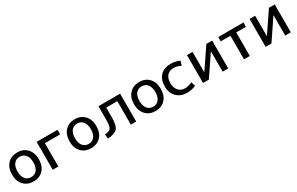

<svg xmlns="http://www.w3.org/2000/svg" viewBox="183 -1811 4794 3103"><g transform="rotate(-30 2580.5 -260.0)"><path d="M105.5 -457Q174 -530 287 -530Q400 -530 468.5 -457Q537 -384 537 -260Q537 -136 468.5 -63Q400 10 287 10Q174 10 105.5 -63Q37 -136 37 -260Q37 -384 105.5 -457ZM179 -120Q219 -70 287 -70Q355 -70 395 -120Q435 -170 435 -260Q435 -350 395 -400Q355 -450 287 -450Q219 -450 179 -400Q139 -350 139 -260Q139 -170 179 -120Z M751 0H646V-520H1036V-435H751Z M1178.5 -457Q1247 -530 1360 -530Q1473 -530 1541.5 -457Q1610 -384 1610 -260Q1610 -136 1541.5 -63Q1473 10 1360 10Q1247 10 1178.5 -63Q1110 -136 1110 -260Q1110 -384 1178.5 -457ZM1252 -120Q1292 -70 1360 -70Q1428 -70 1468 -120Q1508 -170 1508 -260Q1508 -350 1468 -400Q1428 -450 1360 -450Q1292 -450 1252 -400Q1212 -350 1212 -260Q1212 -170 1252 -120Z M2204 0H2104V-438H1897V-252Q1897 -105 1850 -51.5Q1803 2 1669 10L1664 -72Q1721 -75 1748.5 -91Q1776 -107 1787.5 -147Q1799 -187 1799 -270V-520H2204Z M2381.5 -457Q2450 -530 2563 -530Q2676 -530 2744.5 -457Q2813 -384 2813 -260Q2813 -136 2744.5 -63Q2676 10 2563 10Q2450 10 2381.5 -63Q2313 -136 2313 -260Q2313 -384 2381.5 -457ZM2455 -120Q2495 -70 2563 -70Q2631 -70 2671 -120Q2711 -170 2711 -260Q2711 -350 2671 -400Q2631 -450 2563 -450Q2495 -450 2455 -400Q2415 -350 2415 -260Q2415 -170 2455 -120Z M3292 -413Q3227 -448 3157 -448Q3080 -448 3036 -399Q2992 -350 2992 -260Q2992 -172 3038.5 -121Q3085 -70 3157 -70Q3227 -70 3292 -105L3317 -25Q3237 10 3152 10Q3034 10 2960.5 -63Q2887 -136 2887 -260Q2887 -387 2957 -458.5Q3027 -530 3152 -530Q3237 -530 3317 -495Z M3555 -520V-142H3557L3813 -520H3921V0H3817V-378H3815L3560 0H3451V-520Z M4505 -439H4324V0H4216V-439H4035V-520H4505Z M4723 -520V-142H4725L4981 -520H5089V0H4985V-378H4983L4728 0H4619V-520Z"/></g></svg>

Font: Mplus 1p Medium
Style: Regular
Weight: 500
Version: Version 1.061